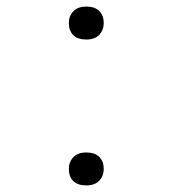

<svg xmlns="http://www.w3.org/2000/svg" viewBox="-20 -552 524 583"><path d="M242 11Q216 11 202.5 -2.5Q189 -16 189 -39Q189 -60 202.5 -74.5Q216 -89 242 -89Q268 -89 281.5 -75.5Q295 -62 295 -39Q295 -18 281.5 -3.5Q268 11 242 11ZM242 -432Q216 -432 202.5 -445.5Q189 -459 189 -482Q189 -503 202.5 -517.5Q216 -532 242 -532Q268 -532 281.5 -518.5Q295 -505 295 -482Q295 -461 281.5 -446.5Q268 -432 242 -432Z"/></svg>

Font: Lexend Tera ExtraLight
Style: Regular
Weight: 250
Designer: Bonnie Shaver-Troup, Thomas Jockin
Foundry: Lexend
Version: Version 1.007